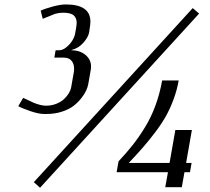

<svg xmlns="http://www.w3.org/2000/svg" viewBox="-20 -841 957 873"><path d="M305.2 -612.3Q343.3 -612.3 368.7 -591.3Q394 -570.3 394 -538.6Q394 -532.2 393.1 -525.9L381.3 -458.5Q378.9 -445.3 371.8 -429.4Q364.7 -413.6 349.6 -394.3Q334.5 -375 314.2 -359.4Q293.9 -343.8 261.7 -333.3Q229.5 -322.8 191.9 -322.8H180.2Q156.2 -322.8 118.9 -335.4Q81.5 -348.1 63 -358.4L85.4 -396L134.8 -373Q167.5 -360.4 188.5 -360.4Q213.9 -360.4 235.6 -368.9Q257.3 -377.4 271 -390.4Q284.7 -403.3 292.7 -416.7Q300.8 -430.2 303.2 -441.9L315.4 -511.2Q316.9 -520 316.9 -528.3Q316.9 -551.8 304.7 -565.4Q292.5 -579.1 270 -579.1H227.1L232.9 -612.3H247.6Q265.1 -612.3 282.2 -626.5Q299.3 -640.6 309.3 -657.5Q319.3 -674.3 321.3 -687.5L325.7 -711.4Q328.6 -729 328.6 -738.3Q328.6 -758.8 315.2 -771Q301.8 -783.2 266.6 -783.2Q249 -783.2 231 -778.3L174.3 -755.4L165 -792.5Q184.6 -801.8 220 -811.3Q255.4 -820.8 279.3 -820.8Q391.1 -820.8 391.1 -742.7Q391.1 -729.5 387.2 -707.5L385.3 -693.8Q381.3 -671.9 359.1 -646.7Q336.9 -621.6 305.7 -613.8ZM519 -107.4Q556.2 -147 584.2 -182.6Q612.3 -218.3 639.9 -263.4Q667.5 -308.6 687 -361.8Q706.5 -415 717.3 -475.1H792.5Q784.7 -431.2 769.3 -389.6Q753.9 -348.1 735.1 -314.2Q716.3 -280.3 687.3 -241.7Q658.2 -203.1 631.8 -172.9Q605.5 -142.6 565.4 -100.1H751L777.3 -250H852.5L826.2 -100.1H851.1L843.8 -58.1H818.8L806.6 10.3H731.4L743.7 -58.1H510.3ZM856.4 -804.2 885.3 -779.3 162.1 12.7 133.8 -12.7Z"/></svg>

Font: Resagnicto
Style: Italic
Weight: 500
Italic angle: -10°
Version: Version 0.999